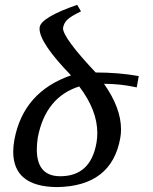

<svg xmlns="http://www.w3.org/2000/svg" viewBox="-20 -761 628 787"><path d="M212.9 5.9Q34.2 3.9 34.2 -139.2Q34.2 -162.1 39.1 -189Q76.2 -384.8 271 -452.1Q142.1 -585 142.1 -643.6L142.6 -649.4Q148.9 -689.9 296.4 -741.2L312 -714.4Q271 -694.8 256.1 -680.4Q241.2 -666 238.3 -645.5Q238.3 -606 372.1 -463.9Q466.3 -463.9 548.8 -449.2L540.5 -402.8Q474.6 -417.5 406.2 -417.5Q476.1 -318.8 476.1 -230.5Q476.1 -212.9 473.1 -195.8Q438 2.9 212.9 5.9ZM227.1 -38.6Q351.6 -38.6 375.5 -175.8Q378.9 -195.8 378.9 -215.8Q378.9 -309.1 304.7 -406.7Q166.5 -362.8 134.8 -196.8Q130.9 -170.4 130.9 -148.4Q130.9 -38.6 227.1 -38.6Z"/></svg>

Font: Kelvinch
Style: Italic
Weight: 400
Italic angle: -10°
Designer: Paul James Miller
Foundry: High-Logic / Made with FontCreator
Version: Version 3.40;July 22, 2017;FontCreator 11.0.0.2388 64-bit